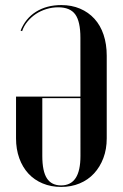

<svg xmlns="http://www.w3.org/2000/svg" viewBox="-20 -728 483 757"><path d="M297.2 -113.2Q297.2 -54.5 278.1 -25.8Q259 3 221 3Q183 3 164.9 -24.9Q146.8 -52.8 146.8 -113.2V-341H348V-347H43.2V-182.5Q43.2 -139.8 56 -104.2Q68.8 -68.8 92 -43.6Q115.2 -18.5 148.2 -4.8Q181.2 9 221 9Q260.8 9 293.9 -4.8Q327 -18.5 350.6 -44Q374.2 -69.5 387.5 -104.6Q400.8 -139.8 400.8 -182.5V-508.2Q400.8 -554 388.4 -591Q376 -628 352.4 -653.9Q328.8 -679.8 295.6 -693.9Q262.5 -708 221.8 -708Q164.2 -708 122.2 -681.8Q80.2 -655.5 61.2 -607.2L67.2 -605.2Q74.2 -626 88.5 -643.2Q102.8 -660.5 121.4 -672.9Q140 -685.2 162.8 -692.2Q185.5 -699.2 209.5 -699.2Q256.2 -699.2 276.6 -671.4Q297 -643.5 297 -579Z"/></svg>

Font: Moniqa Black
Style: Regular
Weight: 900
Designer: Rajesh Rajput
Foundry: Rajesh Rajput
Version: Version 1.000